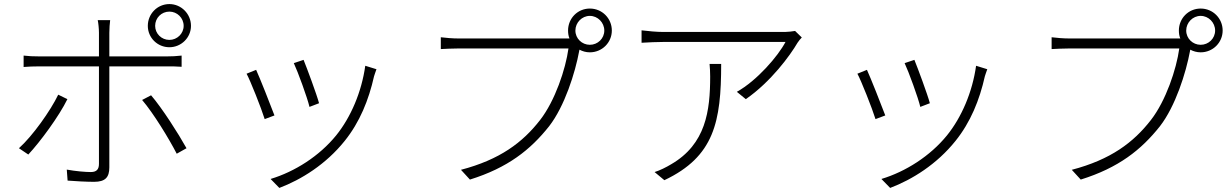

<svg xmlns="http://www.w3.org/2000/svg" viewBox="-20 -859 6040 943"><path d="M742 -732C742 -771 773 -802 812 -802C850 -802 882 -771 882 -732C882 -694 850 -663 812 -663C773 -663 742 -694 742 -732ZM706 -732C706 -674 753 -627 812 -627C870 -627 918 -674 918 -732C918 -791 870 -839 812 -839C753 -839 706 -791 706 -732ZM311 -372 266 -394C228 -315 140 -191 73 -131L119 -100C177 -162 270 -288 311 -372ZM722 -391 678 -368C733 -304 810 -178 848 -104L896 -131C856 -203 777 -327 722 -391ZM96 -586V-530C121 -532 143 -533 174 -533H466V-522C466 -474 466 -118 466 -54C466 -27 454 -14 426 -14C399 -14 352 -18 308 -26L312 28C347 31 407 34 442 34C497 34 517 12 517 -37C517 -101 517 -440 517 -522V-533H801C823 -533 848 -533 872 -531V-586C848 -583 821 -582 800 -582H517V-698C517 -717 519 -746 521 -760H460C463 -747 466 -718 466 -698V-582H173C142 -582 122 -583 96 -586Z M1471 -565 1423 -549C1442 -509 1490 -378 1500 -334L1547 -352C1536 -394 1487 -526 1471 -565ZM1829 -519 1774 -536C1756 -407 1703 -283 1631 -194C1548 -92 1428 -16 1309 20L1352 64C1460 23 1581 -52 1673 -167C1747 -259 1791 -368 1817 -484C1820 -493 1824 -506 1829 -519ZM1238 -516 1191 -497C1208 -467 1264 -326 1280 -274L1328 -292C1309 -343 1255 -479 1238 -516Z M2806 -709C2806 -748 2838 -781 2877 -781C2916 -781 2948 -748 2948 -709C2948 -670 2916 -639 2877 -639C2838 -639 2806 -670 2806 -709ZM2770 -709C2770 -695 2772 -682 2777 -670H2758C2719 -670 2281 -670 2234 -670C2201 -670 2171 -673 2145 -676V-618C2171 -619 2197 -621 2233 -621C2281 -621 2716 -621 2772 -621C2758 -519 2706 -364 2633 -270C2547 -159 2435 -75 2244 -25L2288 23C2474 -35 2585 -123 2677 -239C2753 -337 2805 -501 2825 -610L2826 -615C2841 -607 2858 -602 2877 -602C2937 -602 2985 -650 2985 -709C2985 -769 2937 -817 2877 -817C2817 -817 2770 -769 2770 -709Z M3918 -675 3885 -707C3874 -705 3849 -702 3835 -702C3770 -702 3279 -702 3240 -702C3205 -702 3164 -706 3131 -710V-649C3166 -651 3205 -653 3240 -653C3278 -653 3763 -653 3838 -653C3802 -584 3698 -463 3599 -408L3643 -372C3766 -457 3861 -587 3897 -649C3903 -658 3911 -668 3918 -675ZM3522 -545H3465C3467 -523 3468 -503 3468 -483C3468 -315 3447 -151 3276 -52C3253 -38 3219 -21 3195 -14L3243 26C3488 -90 3522 -261 3522 -545Z M4471 -565 4423 -549C4442 -509 4490 -378 4500 -334L4547 -352C4536 -394 4487 -526 4471 -565ZM4829 -519 4774 -536C4756 -407 4703 -283 4631 -194C4548 -92 4428 -16 4309 20L4352 64C4460 23 4581 -52 4673 -167C4747 -259 4791 -368 4817 -484C4820 -493 4824 -506 4829 -519ZM4238 -516 4191 -497C4208 -467 4264 -326 4280 -274L4328 -292C4309 -343 4255 -479 4238 -516Z M5806 -709C5806 -748 5838 -781 5877 -781C5916 -781 5948 -748 5948 -709C5948 -670 5916 -639 5877 -639C5838 -639 5806 -670 5806 -709ZM5770 -709C5770 -695 5772 -682 5777 -670H5758C5719 -670 5281 -670 5234 -670C5201 -670 5171 -673 5145 -676V-618C5171 -619 5197 -621 5233 -621C5281 -621 5716 -621 5772 -621C5758 -519 5706 -364 5633 -270C5547 -159 5435 -75 5244 -25L5288 23C5474 -35 5585 -123 5677 -239C5753 -337 5805 -501 5825 -610L5826 -615C5841 -607 5858 -602 5877 -602C5937 -602 5985 -650 5985 -709C5985 -769 5937 -817 5877 -817C5817 -817 5770 -769 5770 -709Z"/></svg>

Font: GenYoGothic2 TW L
Style: Regular
Weight: 300
Version: Version 2.100;PS 2.1;hotconv 16.6.51;makeotf.lib2.5.65220 DE